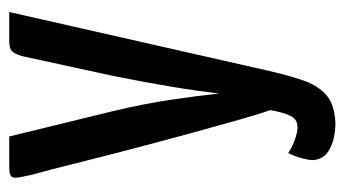

<svg xmlns="http://www.w3.org/2000/svg" viewBox="-185 -555 745 415"><g transform="rotate(-90 187.5 -347.5)"><path d="M130 5Q97 5 73.5 -7Q50 -19 49 -44Q49 -52 52.5 -66Q56 -80 64 -97Q78 -88 93.5 -82.5Q109 -77 120 -77Q137 -77 144.5 -92Q152 -107 157 -136Q149 -158 135.5 -205.5Q122 -253 105.5 -313.5Q89 -374 72.5 -437Q56 -500 42 -556.5Q28 -613 17 -652Q14 -666 12.5 -674Q11 -682 11 -687Q11 -695 16.5 -697.5Q22 -700 35 -700H100L154 -479Q171 -408 179.5 -350Q188 -292 193 -246Q198 -292 207.5 -349Q217 -406 231 -476L273 -669Q277 -685 283 -692.5Q289 -700 305 -700H369L243 -144Q233 -100 222 -67Q211 -34 190.5 -15.5Q170 3 130 5Z"/></g></svg>

Font: Yanone Kaffeesatz Medium
Style: Regular
Weight: 500
Designer: Yanone (Cyrillic: Daniel Pouzeot, Huerta Tipografica, and Cyreal)
Foundry: Yanone
Version: Version 2.003